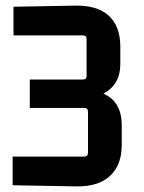

<svg xmlns="http://www.w3.org/2000/svg" viewBox="-20 -659 512 683"><path d="M413 -143Q413 -71 370.5 -32.5Q328 6 249 4L25 0V-102H280Q293 -102 293 -116V-262Q293 -275 280 -275H86V-376H275Q288 -376 288 -389V-520Q288 -533 275 -533H28V-635L245 -639Q325 -641 366.5 -603.5Q408 -566 408 -493V-431Q408 -358 348 -326Q413 -297 413 -214Z"/></svg>

Font: Gemunu Libre
Style: Bold
Weight: 700
Designer: Puspanada Ekanayake, Sola Matas, Pathum Egodawatta, Kosala Senevirathne
Foundry: mooniak
Version: Version 1.100